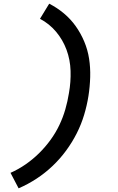

<svg xmlns="http://www.w3.org/2000/svg" viewBox="-20 -861 640 1042"><path d="M81 161 37 77Q80 58 119 31Q158 4 192 -29.5Q226 -63 254 -101.5Q282 -140 302 -182Q322 -224 334.5 -267.5Q347 -311 354 -355Q365 -416 363 -476.5Q361 -537 341 -591Q321 -645 284.5 -688.5Q248 -732 197 -759L247 -841Q290 -819 326.5 -788.5Q363 -758 390.5 -719.5Q418 -681 437 -636Q456 -591 463.5 -542.5Q471 -494 469.5 -442.5Q468 -391 460 -340Q452 -289 436.5 -237.5Q421 -186 396.5 -137.5Q372 -89 339 -44Q306 1 265.5 39.5Q225 78 178.5 108.5Q132 139 81 161Z"/></svg>

Font: Iosevka Semibold Extended
Style: Italic
Weight: 600
Width: 7
Italic angle: -9°
Monospace: yes
Designer: Belleve Invis
Foundry: Belleve Invis
Version: Version 32.5.0; ttfautohint (v1.8.4)